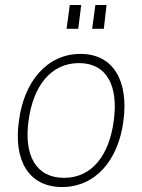

<svg xmlns="http://www.w3.org/2000/svg" viewBox="-20 -743 573 773"><path d="M307 -723H261L248 -627H295ZM409 -723H364L351 -627H398ZM230 10C365 10 457 -99 477 -257C498 -415 438 -526 304 -526C169 -526 76 -414 56 -255C34 -98 95 10 230 10ZM238 -27C123 -27 76 -120 95 -257C113 -395 184 -489 298 -489C411 -489 457 -396 438 -257C420 -119 351 -27 238 -27Z"/></svg>

Font: United Sans Thin
Style: Italic
Weight: 100
Italic angle: -8°
Designer: Pablo Impallari, Rodrigo Fuenzalida (Modified by Dan O. Williams)
Version: Version 1.000;PS 001.000;hotconv 1.0.88;makeotf.lib2.5.64775